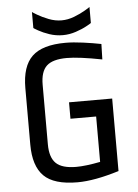

<svg xmlns="http://www.w3.org/2000/svg" viewBox="-57 -874 670 931"><g transform="rotate(-5 277.5 -409.0)"><path d="M456 -646 454 -571Q341 -593 283 -593Q214 -593 184.5 -565.5Q155 -538 155 -474V-184Q155 -120 184.5 -91.5Q214 -63 283 -63Q328 -63 400 -77V-298H275V-378H485V-25Q365 12 283 12Q168 12 119 -37Q70 -86 70 -190V-465Q70 -571 120 -619Q170 -667 283 -667Q320 -667 368 -660.5Q416 -654 456 -646ZM414 -752Q414 -751 391.5 -738.5Q369 -726 337.5 -715.5Q306 -705 274 -705Q240 -705 209 -715.5Q178 -726 156 -738.5Q134 -751 134 -752V-830Q134 -829 157.5 -815Q181 -801 212 -789Q243 -777 274 -777Q305 -777 336 -789Q367 -801 390.5 -815Q414 -829 414 -830Z"/></g></svg>

Font: Ropa Sans
Style: Regular
Weight: 400
Designer: Botio Nikoltchev
Foundry: Botio Nikoltchev
Version: Version 1.100